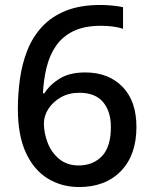

<svg xmlns="http://www.w3.org/2000/svg" viewBox="-20 -744 614 774"><path d="M52 -305Q52 -366 60.5 -426.5Q69 -487 90 -540.5Q111 -594 149 -635.5Q187 -677 245 -700.5Q303 -724 386 -724Q407 -724 433 -721.5Q459 -719 476 -715V-628Q439 -640 387 -640Q320 -640 276 -618.5Q232 -597 206 -559.5Q180 -522 168 -473Q156 -424 153 -368H159Q181 -403 221 -427.5Q261 -452 324 -452Q417 -452 473.5 -394.5Q530 -337 530 -232Q530 -119 467.5 -54.5Q405 10 299 10Q229 10 173 -24Q117 -58 84.5 -128Q52 -198 52 -305ZM297 -77Q355 -77 391 -114.5Q427 -152 427 -232Q427 -295 395.5 -332.5Q364 -370 300 -370Q257 -370 225 -351.5Q193 -333 175 -305Q157 -277 157 -247Q157 -207 172.5 -167.5Q188 -128 219.5 -102.5Q251 -77 297 -77Z"/></svg>

Font: Noto Sans Syriac Medium
Style: Regular
Weight: 500
Designer: Patrick Giasson and the Monotype Design Team
Foundry: Monotype Imaging Inc.
Version: Version 3.000; ttfautohint (v1.8.4.7-5d5b)